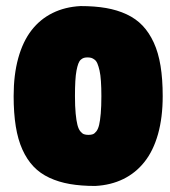

<svg xmlns="http://www.w3.org/2000/svg" viewBox="-20 -613 567 639"><path d="M25.4 -293.2Q25.4 -364.3 40.8 -419.8Q56.2 -475.3 85.1 -512.5Q114 -549.6 155.2 -569.8Q196.3 -590.1 248 -592.8Q295.7 -592.8 333 -586.3Q370.4 -579.8 401.5 -565.3Q432.6 -550.8 454.6 -527.6Q476.6 -504.4 491.8 -471.2Q507.1 -438 514.3 -393.8Q521.5 -349.6 521.5 -293.2Q521.5 -222.2 505.9 -166.6Q490.2 -111.1 460.8 -74.1Q431.4 -37.1 390.1 -17Q348.9 3.2 296.9 5.9Q249.5 5.9 212.3 -0.6Q175 -7.1 144.2 -21.5Q113.3 -35.9 91.4 -59Q69.6 -82 54.6 -115.2Q39.6 -148.4 32.5 -192.5Q25.4 -236.6 25.4 -293.2ZM229.5 -293.2Q229.5 -259 231.8 -235.1Q234.1 -211.2 237.7 -197.4Q241.2 -183.6 247.3 -176Q253.4 -168.5 259.5 -166.3Q265.6 -164.1 274.4 -164.1Q283.2 -164.1 289.1 -166.3Q294.9 -168.5 300.8 -176Q306.6 -183.6 309.9 -197.4Q313.2 -211.2 315.3 -235.1Q317.4 -259 317.4 -293.2Q317.4 -321.5 315.9 -342.9Q314.5 -364.3 311.3 -378.2Q308.1 -392.1 304.4 -401Q300.8 -409.9 295 -414.3Q289.3 -418.7 284.1 -420.3Q278.8 -421.9 271.5 -421.9Q264.2 -421.9 259.2 -420.4Q254.2 -418.9 249 -414.4Q243.9 -409.9 240.6 -401Q237.3 -392.1 234.6 -378.1Q231.9 -364 230.7 -342.9Q229.5 -321.8 229.5 -293.2Z"/></svg>

Font: Digitalt
Style: Medium
Weight: 500
Designer: gluk
Foundry: gluk
Version: Version 0.60